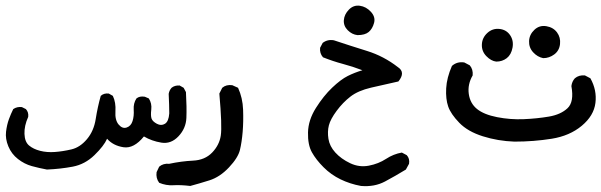

<svg xmlns="http://www.w3.org/2000/svg" viewBox="-24 -318 2089 667"><path d="M139 271Q112 266 86.5 259Q61 252 38.5 234.5Q16 217 5 190.5Q-6 164 -3 139.5Q0 115 7 96Q14 77 22 61Q35 52 52 54L66 61Q76 72 74 88Q60 119 61 147Q62 175 77 187.5Q92 200 115.5 206Q139 212 166.5 210Q194 208 224 201Q254 194 278 165.5Q302 137 308.5 95.5Q315 54 326 15Q337 5 354 7L368 15Q379 38 377 68.5Q375 99 388 114.5Q401 130 416 125Q431 120 436.5 102.5Q442 85 440.5 63Q439 41 450 24Q461 15 479 18L493 24Q504 41 501.5 62.5Q499 84 502.5 94Q506 104 521 112Q536 120 549 112Q562 104 564 76Q564 48 562 8Q564 -4 572 -13Q583 -22 600 -21L614 -13L622 2Q625 55 623.5 91.5Q622 128 596 155.5Q570 183 536.5 177.5Q503 172 476 156Q441 199 405 193.5Q369 188 348 164Q337 189 304 221Q271 253 228.5 261Q186 269 139 271Z M637 328Q603 324 578 325.5Q553 327 529 317Q517 301 520 280L529 261Q543 249 564 251Q606 242 647 240Q688 238 713 212Q738 186 743 153Q748 120 738 7L748 -13Q762 -25 783 -22L803 -13Q819 22 820.5 63Q822 104 819 140Q816 176 809.5 203Q803 230 771.5 263.5Q740 297 703.5 308.5Q667 320 637 328Z M1230 328Q1192 321 1159 305Q1126 289 1100 263Q1074 237 1059.5 211Q1045 185 1046 142Q1047 99 1073.5 57Q1100 15 1130 -13.5Q1160 -42 1184 -54Q1208 -66 1235 -74Q1201 -87 1167 -96Q1133 -105 1098 -119Q1086 -133 1088 -152L1097 -169Q1114 -182 1136 -178Q1193 -159 1251 -141Q1309 -123 1358 -85Q1386 -67 1360 -35Q1310 -24 1265 -13.5Q1220 -3 1193.5 17.5Q1167 38 1145.5 67Q1124 96 1118.5 117.5Q1113 139 1117 164.5Q1121 190 1141 212Q1161 234 1192.5 249Q1224 264 1257.5 257.5Q1291 251 1317 234Q1343 217 1372 212L1389 221Q1400 233 1397 251L1386 271Q1350 293 1313.5 312.5Q1277 332 1230 328ZM1218 -196Q1199 -198 1184 -213Q1169 -228 1170.5 -248Q1172 -268 1188 -284.5Q1204 -301 1226 -298Q1248 -295 1264.5 -277Q1281 -259 1275.5 -238.5Q1270 -218 1257 -207Q1244 -196 1218 -196Z M1763 174Q1706 172 1653.5 155.5Q1601 139 1571.5 108.5Q1542 78 1533 52Q1524 26 1526 -11Q1528 -48 1546 -89Q1564 -105 1589 -101L1608 -91Q1620 -77 1618 -56Q1600 -25 1604.5 8Q1609 41 1633 60.5Q1657 80 1703 89Q1749 98 1795.5 96Q1842 94 1883 87Q1924 80 1947.5 58Q1971 36 1961 -19Q1963 -35 1973 -46Q1987 -58 2008 -56L2027 -46Q2050 -5 2044.5 39.5Q2039 84 1997 119Q1955 154 1892.5 164Q1830 174 1763 174ZM1700 -104Q1682 -106 1665.5 -123Q1649 -140 1650 -163.5Q1651 -187 1669 -203.5Q1687 -220 1711 -217.5Q1735 -215 1748 -196Q1761 -177 1756.5 -152.5Q1752 -128 1736.5 -116Q1721 -104 1700 -104ZM1863 -116Q1843 -120 1828 -136.5Q1813 -153 1814 -175.5Q1815 -198 1832.5 -214.5Q1850 -231 1874 -227Q1898 -223 1911 -205.5Q1924 -188 1921.5 -165Q1919 -142 1901.5 -129Q1884 -116 1863 -116Z"/></svg>

Font: NaniFont Regular
Style: Regular
Weight: 400
Designer: Nanigashitei
Version: Version 1.036